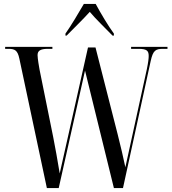

<svg xmlns="http://www.w3.org/2000/svg" viewBox="-20 -951 872 971"><path d="M311 -781V-771H317C355 -810 398 -851 434 -891C459 -860 527 -794 549 -771H556V-781C528 -819 488 -886 464 -931H404C378 -886 338 -819 311 -781ZM78 -654 217 0H277L410 -594L556 0H602L742 -642C754 -697 767 -704 806 -704H827V-714H643V-704H680C723 -704 732 -694 732 -668C732 -656 730 -637 723 -603L651 -274C634 -198 626 -160 614 -105C603 -157 591 -209 575 -272L463 -711H425L320 -243C307 -185 295 -133 282 -74C273 -130 258 -213 249 -258L180 -599C178 -610 170 -655 170 -672C170 -693 182 -704 222 -704H245V-714H6V-704H22C55 -704 69 -697 78 -654Z"/></svg>

Font: Noto Serif Display ExtraCondensed
Style: Regular
Weight: 400
Width: 2
Designer: Monotype Design Team
Foundry: Monotype Imaging Inc.
Version: Version 2.009